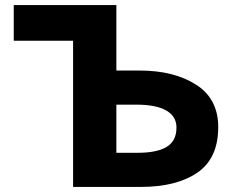

<svg xmlns="http://www.w3.org/2000/svg" viewBox="-20 -734 926 754"><path d="M267 -574H34V-714H437V-457H528Q663 -457 750 -401.5Q837 -346 837 -235Q837 -112 755 -56Q673 0 534 0H267ZM673 -233Q673 -277 633 -300Q593 -323 516 -323H437V-134H521Q597 -134 635 -157.5Q673 -181 673 -233Z"/></svg>

Font: Nebula Sans Bold
Style: Regular
Weight: 700
Designer: Paul D. Hunt for Adobe (as Source Sans)
Foundry: Nebula Entertainment & Broadcasting LLC
Version: Version 1.010